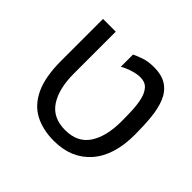

<svg xmlns="http://www.w3.org/2000/svg" viewBox="-146 -756 937 937"><g transform="rotate(45 322.0 -287.5)"><path d="M332 12.7Q254.9 12.7 198.5 -17.1Q142.1 -46.9 111.3 -113.3Q80.6 -179.7 80.6 -289.1V-578.1H168.5V-289.1Q168.5 -184.6 208.3 -124Q248 -63.5 333.5 -63.5Q418.5 -63.5 458.3 -124Q498 -184.6 498 -289.1Q498 -326.7 496.3 -365Q494.6 -403.3 486.8 -435.3Q479 -467.3 461.2 -486.6Q443.4 -505.9 411.1 -505.9Q387.7 -505.9 358.9 -496.8Q330.1 -487.8 307.1 -474.6V-558.6Q324.2 -567.4 353.8 -577.6Q383.3 -587.9 421.9 -587.9Q479 -587.9 512.7 -564.7Q546.4 -541.5 563 -500.7Q579.6 -460 585 -405.8Q590.3 -351.6 590.3 -289.1Q590.3 -144 521 -65.7Q451.7 12.7 332 12.7Z"/></g></svg>

Font: Lunasima
Style: Regular
Weight: 400
Designer: The DocRepair Project, Monotype Design Team
Foundry: Google
Version: Version 2.009